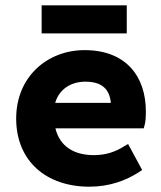

<svg xmlns="http://www.w3.org/2000/svg" viewBox="-20 -692 607 724"><path d="M317 12C392 12 455 -11 504 -43L516 -51L463 -149L449 -141C415 -119 378 -107 334 -107C258 -107 205 -141 189 -208H522L525 -219C529 -232 530 -251 530 -272C530 -404 455 -503 299 -503C159 -503 41 -403 41 -245C41 -85 154 12 317 12ZM302 -384C362 -384 393 -358 398 -304H188C204 -358 250 -384 302 -384ZM458 -566V-672H137V-566Z"/></svg>

Font: Falling Sky
Style: Bd+
Weight: 400
Designer: Paul D. Hunt
Foundry: Adobe Systems Incorporated
Version: Version 1.02